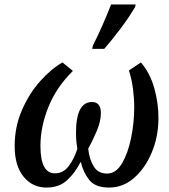

<svg xmlns="http://www.w3.org/2000/svg" viewBox="-20 -834 759 864"><path d="M189 10Q247 10 283 -24Q319 -58 342 -104H344Q354 -60 381 -25Q408 10 471 10Q534 10 583.5 -33.5Q633 -77 662.5 -147Q692 -217 693 -297Q694 -367 674.5 -436.5Q655 -506 614 -553L560 -517Q573 -477 578.5 -434Q584 -391 584 -352Q584 -282 570 -213.5Q556 -145 529 -99Q502 -53 462 -53Q421 -53 401.5 -85.5Q382 -118 377 -165Q396 -199 415 -243.5Q434 -288 434 -325Q434 -375 394 -375Q322 -375 322 -236Q322 -211 324 -194Q326 -177 328 -164Q314 -120 289.5 -87Q265 -54 227 -54Q162 -54 162 -177Q162 -264 198 -353Q234 -442 308 -515L261 -553Q210 -524 160.5 -468.5Q111 -413 78.5 -338Q46 -263 46 -177Q46 -88 86 -39Q126 10 189 10ZM395 -614H449Q484 -654 523 -706Q562 -758 587 -801L591 -814H480Q441 -714 398 -629Z"/></svg>

Font: Noto Serif SemiCondensed Semi
Style: Italic
Weight: 600
Width: 4
Italic angle: -12°
Designer: Monotype Design Team
Foundry: Monotype Imaging Inc.
Version: Version 1.901